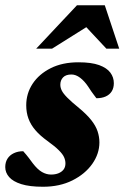

<svg xmlns="http://www.w3.org/2000/svg" viewBox="-31 -697 474 732"><path d="M57.5 -120.5Q61.5 -116 69 -107.2Q76.5 -98.5 94 -74.5Q112 -51 129 -41.2Q146 -31.5 163.5 -31.5Q180.5 -31.5 192.8 -36.8Q205 -42 211.8 -51.2Q218.5 -60.5 218.5 -74Q218.5 -86 213.2 -97.8Q208 -109.5 193.2 -124.2Q178.5 -139 150 -159.5Q121.5 -180 103.8 -200.8Q86 -221.5 77.5 -244.8Q69 -268 69 -295.5Q69 -340.5 93.2 -377.5Q117.5 -414.5 162.2 -437Q207 -459.5 268 -459.5Q317.5 -459.5 347 -448.8Q376.5 -438 389.8 -420Q403 -402 403 -380Q403 -361.5 395 -348.8Q387 -336 372 -329.2Q357 -322.5 336.5 -322.5Q333 -327.5 325.8 -336.8Q318.5 -346 305 -367Q291 -388 274.5 -400.5Q258 -413 241.5 -413Q220 -413 209.5 -402Q199 -391 199 -374Q199 -363 204.5 -351.8Q210 -340.5 225.5 -324.8Q241 -309 270.5 -285Q300 -260.5 317 -239Q334 -217.5 341 -196.5Q348 -175.5 348 -154Q348 -111 320.8 -72.2Q293.5 -33.5 245 -9.2Q196.5 15 133 15Q82 15 50.2 5Q18.5 -5 3.8 -22Q-11 -39 -11 -60Q-11 -78.5 -2.5 -92Q6 -105.5 21.8 -113Q37.5 -120.5 57.5 -120.5ZM107 -511.5 262.5 -677H368.5L423.5 -511.5H374.5L275.5 -617.5H336.5L167.5 -511.5Z"/></svg>

Font: Newsreader 24pt ExtraBold
Style: Italic
Weight: 800
Italic angle: -17°
Designer: Hugues Gentile
Foundry: Production Type
Version: Version 1.003